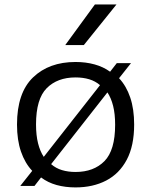

<svg xmlns="http://www.w3.org/2000/svg" viewBox="-20 -828 676 858"><path d="M512 -478.5Q544.5 -444 562 -392.2Q579.5 -340.5 579.5 -271.5Q579.5 -176.5 546.5 -114.2Q513.5 -52 454.5 -21.2Q395.5 9.5 317.5 9.5Q272 9.5 233 -1.2Q194 -12 163.5 -35L134 3H70.5L124 -64.5Q91.5 -99 73.8 -150.5Q56 -202 56 -271.5Q56 -413 127.5 -482Q199 -551 317.5 -551Q363.5 -551 402.5 -540.2Q441.5 -529.5 472 -507.5L502 -546H565.5ZM317.5 -482Q236.5 -482 188.8 -434Q141 -386 141 -272Q141 -223.5 150 -187.8Q159 -152 175.5 -127L427 -447.5Q406 -465.5 378.5 -473.8Q351 -482 317.5 -482ZM317.5 -59.5Q399 -59.5 446.8 -108Q494.5 -156.5 494.5 -270.5Q494.5 -319 485.5 -354.8Q476.5 -390.5 460 -415L208.5 -94.5Q229.5 -76 257 -67.8Q284.5 -59.5 317.5 -59.5ZM271.5 -626.5 404 -808H500.5L354.5 -626.5Z"/></svg>

Font: Encode Sans Exp
Style: Regular
Weight: 400
Width: 7
Designer: Multiple Designers
Foundry: Impallari Type
Version: Version 3.002; ttfautohint (v1.8.3) -l 8 -r 50 -G 200 -x 14 